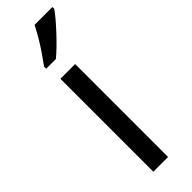

<svg xmlns="http://www.w3.org/2000/svg" viewBox="-261 -775 783 783"><g transform="rotate(-45 131.0 -383.0)"><path d="M163 0H78V-536H163ZM262 -756Q253 -742 236 -722Q219 -702 199 -680.5Q179 -659 159 -639.5Q139 -620 122 -606H66V-618Q82 -640 99.5 -665.5Q117 -691 132.5 -717.5Q148 -744 159 -766H262Z"/></g></svg>

Font: Noto Sans Khmer SemiCondensed
Style: Regular
Weight: 400
Width: 4
Designer: Danh Hong and the Monotype Design Team
Foundry: Monotype Imaging Inc.
Version: Version 2.004